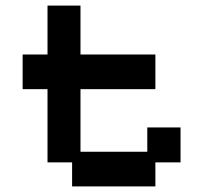

<svg xmlns="http://www.w3.org/2000/svg" viewBox="-20 -656 727 687"><path d="M238 11V-75H150V-337H61V-461H150V-636H268V-461H536V-337H268V-113H507V-200H626V-75H536V11Z"/></svg>

Font: Pixelify Sans SemiBold
Style: Regular
Weight: 600
Designer: Stefie Justprince
Foundry: Typecalism Foundryline
Version: Version 1.000